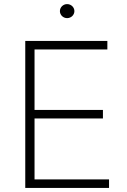

<svg xmlns="http://www.w3.org/2000/svg" viewBox="-20 -930 630 950"><path d="M105 0H519.5V-42.5H150.9V-343.8H489.3V-386.2H150.9V-685.1H511.2V-727.5H105ZM312 -840.3C332 -840.3 348.1 -856 348.1 -875C348.1 -894 332 -909.7 312 -909.7C292.5 -909.7 276.4 -894 276.4 -875C276.4 -856 292.5 -840.3 312 -840.3Z"/></svg>

Font: Raveo ExtraLight
Style: Regular
Weight: 200
Designer: Jakub Foglar, Rasmus Andersson (Inter)
Foundry: Jakubfoglar.com
Version: Version 1.100;Glyphs 3.2.3 (3260)